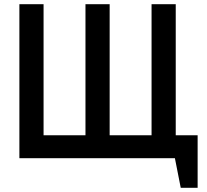

<svg xmlns="http://www.w3.org/2000/svg" viewBox="-20 -759 992 921"><path d="M73 -739H189V-110H390V-739H506V-110H707V-739H823V-110H928V142H847L819 0H73Z"/></svg>

Font: Involve SemiBold
Style: Regular
Weight: 600
Designer: Stefan Peev
Foundry: Context Ltd.
Version: Version 1.001